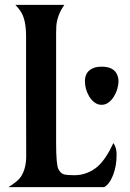

<svg xmlns="http://www.w3.org/2000/svg" viewBox="-20 -767 531 787"><path d="M444.8 -180.7Q458 -161.6 458 -134.8Q458 -107.9 454.3 -88.4Q450.7 -68.8 444.3 -51.3Q429.7 -12.7 407.2 0H14.6Q53.2 -23.9 64.9 -41.5Q87.4 -74.7 87.4 -127.4Q86.9 -257.3 86.9 -362.3V-618.2Q86.9 -689 63.5 -722.2Q55.2 -734.4 43 -747.1H243.7Q214.8 -705.6 210.9 -661.6Q210 -647 210 -629.4V-182.1Q210 -90.8 219.7 -73Q229.5 -55.2 243.2 -52Q256.8 -48.8 284.7 -48.8Q312.5 -48.8 337.4 -58.6Q362.3 -68.4 381.8 -85.9Q415 -116.2 444.8 -180.7ZM345.7 -371.6Q328.1 -401.4 328.1 -434.6Q328.1 -475.1 364.7 -488.8Q377.9 -493.7 397 -493.7Q449.2 -493.7 461.9 -456.5Q465.8 -446.3 465.8 -433.3Q465.8 -420.4 460.9 -403.3Q456.1 -386.2 447 -371.6Q438 -356.9 425.3 -347.2Q412.6 -337.4 396.5 -337.4Q380.4 -337.4 367.4 -347.2Q354.5 -356.9 345.7 -371.6Z"/></svg>

Font: Amarante
Style: Regular
Weight: 400
Designer: Karolina Lach
Foundry: Sorkin Type Co.
Version: Version 1.001